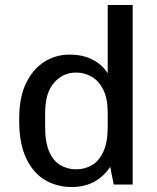

<svg xmlns="http://www.w3.org/2000/svg" viewBox="-20 -740 631 770"><path d="M267 10Q209 10 161.5 -17.5Q114 -45 85.5 -104Q57 -163 57 -255V-266Q57 -350 84.5 -406.5Q112 -463 157.5 -492Q203 -521 259 -521Q313 -521 352 -500.5Q391 -480 412 -446V-720H512V0H436L422 -71Q397 -33 358.5 -11.5Q320 10 267 10ZM285 -61Q320 -61 348.5 -77.5Q377 -94 394.5 -131.5Q412 -169 412 -232V-288Q412 -343 395 -378.5Q378 -414 349 -431.5Q320 -449 285 -449Q233 -449 197 -408.5Q161 -368 161 -286V-231Q161 -169 177.5 -131.5Q194 -94 222.5 -77.5Q251 -61 285 -61Z"/></svg>

Font: Chivo Medium
Style: Regular
Weight: 400
Version: Version 2.002